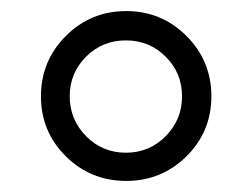

<svg xmlns="http://www.w3.org/2000/svg" viewBox="-20 -735 456 347"><path d="M99 -670Q144 -715 208 -715Q272 -715 317 -670Q362 -625 362 -561Q362 -497 317 -452.5Q272 -408 208 -408Q144 -408 99 -452.5Q54 -497 54 -561Q54 -625 99 -670ZM106 -561Q106 -519 135.5 -489Q165 -459 207.5 -459Q250 -459 279.5 -489Q309 -519 309 -561Q309 -603 279.5 -632.5Q250 -662 207.5 -662Q165 -662 135.5 -632.5Q106 -603 106 -561Z"/></svg>

Font: Montserrat Alternates
Style: Regular
Weight: 400
Designer: Julieta Ulanovsky
Foundry: Julieta Ulanovsky
Version: Version 2.001